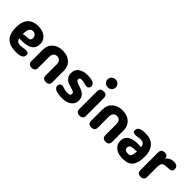

<svg xmlns="http://www.w3.org/2000/svg" viewBox="173 -1821 2888 2888"><g transform="rotate(45 1617.0 -377.0)"><path d="M295 8Q195 8 138.5 -25Q82 -58 58.5 -116Q35 -174 35 -249Q35 -387 96 -447.5Q157 -508 260 -508Q322 -508 370 -487Q418 -466 445 -427.5Q472 -389 472 -334Q472 -174 244 -174H186Q194 -143 212.5 -125.5Q231 -108 278 -108Q304 -108 320 -111Q336 -114 350.5 -117Q365 -120 384 -120Q411 -120 427 -110.5Q443 -101 443 -72Q443 -31 407.5 -11.5Q372 8 295 8ZM179 -248Q187 -259 197 -262.5Q207 -266 228 -266Q287 -266 309.5 -277.5Q332 -289 332 -319Q332 -357 311 -377.5Q290 -398 258 -398Q221 -398 200 -367Q179 -336 179 -248Z M631 8Q559 8 559 -60V-300Q559 -396 620.5 -452Q682 -508 783 -508Q884 -508 945.5 -452Q1007 -396 1007 -300V-60Q1007 8 935 8Q863 8 863 -60V-292Q863 -339 842 -363.5Q821 -388 783 -388Q745 -388 724 -363.5Q703 -339 703 -292V-60Q703 8 631 8Z M1283 8Q1095 8 1095 -75Q1095 -101 1109 -116Q1123 -131 1146 -131Q1156 -131 1165.5 -128.5Q1175 -126 1203 -117Q1215 -113 1235 -109Q1255 -105 1274 -105Q1310 -105 1325 -114Q1340 -123 1340 -144Q1340 -161 1332 -170.5Q1324 -180 1298 -189Q1272 -198 1217 -214Q1167 -228 1136.5 -264.5Q1106 -301 1106 -355Q1106 -431 1161 -471Q1216 -511 1312 -511Q1384 -511 1425 -491Q1466 -471 1466 -433Q1466 -409 1452 -393Q1438 -377 1414 -377Q1404 -377 1390.5 -380Q1377 -383 1358 -388Q1344 -393 1328.5 -396Q1313 -399 1296 -399Q1248 -399 1248 -365Q1248 -345 1267 -331.5Q1286 -318 1340 -302Q1414 -280 1449 -243.5Q1484 -207 1484 -147Q1484 -77 1430.5 -34.5Q1377 8 1283 8Z M1650 -594Q1613 -594 1588 -618Q1563 -642 1563 -677Q1563 -714 1588 -738Q1613 -762 1650 -762Q1688 -762 1712.5 -738Q1737 -714 1737 -677Q1737 -642 1712.5 -618Q1688 -594 1650 -594ZM1722 -59Q1722 8 1652 8Q1618 8 1598 -8.5Q1578 -25 1578 -59V-440Q1578 -472 1594.5 -490Q1611 -508 1650 -508Q1689 -508 1705.5 -490Q1722 -472 1722 -440Z M1901 8Q1829 8 1829 -60V-300Q1829 -396 1890.5 -452Q1952 -508 2053 -508Q2154 -508 2215.5 -452Q2277 -396 2277 -300V-60Q2277 8 2205 8Q2133 8 2133 -60V-292Q2133 -339 2112 -363.5Q2091 -388 2053 -388Q2015 -388 1994 -363.5Q1973 -339 1973 -292V-60Q1973 8 1901 8Z M2564 8Q2464 8 2408 -38.5Q2352 -85 2352 -159Q2352 -246 2425.5 -285Q2499 -324 2641 -312Q2634 -358 2612 -374.5Q2590 -391 2559 -391Q2534 -391 2517.5 -388.5Q2501 -386 2487 -383Q2473 -380 2453 -380Q2426 -380 2410 -389.5Q2394 -399 2394 -428Q2394 -469 2429.5 -488.5Q2465 -508 2542 -508Q2664 -508 2723 -438.5Q2782 -369 2782 -253Q2782 -119 2733.5 -55.5Q2685 8 2564 8ZM2496 -159Q2496 -102 2573 -102Q2598 -102 2612 -111Q2626 -120 2632.5 -147Q2639 -174 2642 -228Q2637 -223 2629 -221Q2621 -219 2613 -219Q2547 -219 2521.5 -206.5Q2496 -194 2496 -159Z M2950 8Q2878 8 2878 -60V-439Q2878 -508 2950 -508Q2986 -508 3002 -492.5Q3018 -477 3018 -442Q3036 -475 3069.5 -491.5Q3103 -508 3148 -508Q3234 -508 3234 -433Q3234 -405 3213 -391Q3192 -377 3144 -377Q3097 -377 3070 -368.5Q3043 -360 3032.5 -337.5Q3022 -315 3022 -273V-60Q3022 8 2950 8Z"/></g></svg>

Font: Madimi One
Style: Regular
Weight: 400
Designer: Taurai Valerie Mtake, Mirko Velimirovic
Foundry: TaVaTake
Version: Version 1.000; ttfautohint (v1.8.4.7-5d5b)